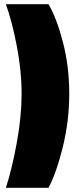

<svg xmlns="http://www.w3.org/2000/svg" viewBox="-20 -775 366 915"><path d="M310 -329Q310 -199 279.5 -75Q249 49 211 120H8Q37 31 60 -94.5Q83 -220 83 -329Q83 -437 60 -556Q37 -675 8 -755H211Q249 -692 279.5 -575.5Q310 -459 310 -329Z"/></svg>

Font: Cairo Black
Style: Regular
Weight: 900
Designer: Mohamed Gaber, Accademia di Belle Arti di Urbino and others
Foundry: Kief Type Foundry, Accademia di Belle Arti di Urbino and others
Version: Version 3.011